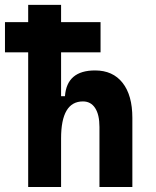

<svg xmlns="http://www.w3.org/2000/svg" viewBox="-20 -752 626 772"><path d="M379.9 0V-241.7Q379.9 -291 362.5 -317.6Q345.2 -344.2 313.5 -344.2Q225.6 -344.2 225.6 -195.8L195.3 -365.2H241.2Q248.7 -468.8 362.3 -468.8Q433.6 -468.8 472.9 -418.9Q512.2 -369.1 512.2 -278.3V0ZM93.3 0V-732.4H225.6V0ZM0 -541.5V-663.1H384.3V-541.5Z"/></svg>

Font: Cascadia Code
Style: Regular
Weight: 400
Monospace: yes
Designer: Aaron Bell
Foundry: Saja Typeworks
Version: Version 2106.017